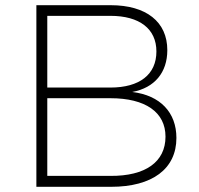

<svg xmlns="http://www.w3.org/2000/svg" viewBox="-20 -719 765 739"><path d="M406 -699H120V0H408C566 0 659 -69 659 -188C659 -286 597 -352 489 -365C575 -381 624 -440 624 -526C624 -635 543 -699 406 -699ZM405 -382H162V-658H405C517 -658 582 -608 582 -521C582 -432 517 -382 405 -382ZM405 -42H162V-341H405C540 -341 617 -287 617 -193C617 -96 540 -41 405 -42Z"/></svg>

Font: Montserrat arm ExtraLight
Style: Regular
Weight: 275
Designer: Julieta Ulanovsky
Foundry: Julieta Ulanovsky
Version: Version 6.000;PS 006.000;hotconv 1.0.88;makeotf.lib2.5.64775